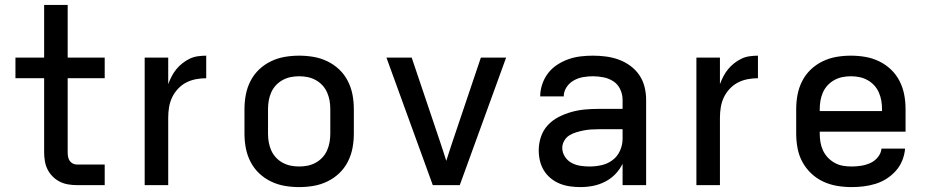

<svg xmlns="http://www.w3.org/2000/svg" viewBox="-20 -755 3790 783"><path d="M294 0Q276 0 258 -3Q240 -6 224 -14Q208 -22 195 -35Q182 -48 174 -64Q166 -80 163 -98Q160 -116 160 -134V-436H43V-520H160V-735H256V-520H407V-436H256V-134Q256 -125 257.5 -116Q259 -107 264 -99.5Q269 -92 277 -88Q285 -84 294 -84H407V0Z M570 0V-520H666V-412Q672 -428 680 -443.5Q688 -459 699 -472.5Q710 -486 724 -497Q738 -508 753.5 -515.5Q769 -523 786.5 -525.5Q804 -528 821 -528V-436Q800 -436 779 -432Q758 -428 739.5 -418.5Q721 -409 706 -393Q691 -377 682 -358Q673 -339 669.5 -318Q666 -297 666 -276V0Z M1200 8Q1170 8 1141 3Q1112 -2 1085 -15Q1058 -28 1036.5 -48.5Q1015 -69 1001.5 -95.5Q988 -122 982.5 -151Q977 -180 977 -210V-310Q977 -340 982.5 -369Q988 -398 1001.5 -424.5Q1015 -451 1036.5 -471.5Q1058 -492 1085 -505Q1112 -518 1141 -523Q1170 -528 1200 -528Q1230 -528 1259 -523Q1288 -518 1315 -505Q1342 -492 1363.5 -471.5Q1385 -451 1398.5 -424.5Q1412 -398 1417.5 -369Q1423 -340 1423 -310V-210Q1423 -180 1417.5 -151Q1412 -122 1398.5 -95.5Q1385 -69 1363.5 -48.5Q1342 -28 1315 -15Q1288 -2 1259 3Q1230 8 1200 8ZM1200 -76Q1218 -76 1235 -79.5Q1252 -83 1267.5 -91.5Q1283 -100 1295 -113Q1307 -126 1314 -142Q1321 -158 1324 -175Q1327 -192 1327 -210V-310Q1327 -328 1324 -345Q1321 -362 1314 -378Q1307 -394 1295 -407Q1283 -420 1267.5 -428.5Q1252 -437 1235 -440.5Q1218 -444 1200 -444Q1182 -444 1165 -440.5Q1148 -437 1132.5 -428.5Q1117 -420 1105 -407Q1093 -394 1086 -378Q1079 -362 1076 -345Q1073 -328 1073 -310V-210Q1073 -192 1076 -175Q1079 -158 1086 -142Q1093 -126 1105 -113Q1117 -100 1132.5 -91.5Q1148 -83 1165 -79.5Q1182 -76 1200 -76Z M1745 0 1556 -520H1659L1776 -173Q1782 -155 1788 -136.5Q1794 -118 1800 -99Q1806 -118 1812 -136.5Q1818 -155 1824 -173L1941 -520H2044L1855 0Z M2347 8Q2326 8 2304.5 5Q2283 2 2263 -6Q2243 -14 2226 -28Q2209 -42 2198 -60Q2187 -78 2182 -99Q2177 -120 2177 -142Q2177 -170 2186 -197Q2195 -224 2214 -244.5Q2233 -265 2258.5 -278Q2284 -291 2311 -298.5Q2338 -306 2365.5 -308.5Q2393 -311 2421 -311H2519V-348Q2519 -370 2509.5 -390.5Q2500 -411 2482 -423Q2464 -435 2442 -439.5Q2420 -444 2398 -444Q2378 -444 2358 -440.5Q2338 -437 2320 -427Q2302 -417 2290.5 -399.5Q2279 -382 2279 -362H2183Q2183 -387 2191.5 -412Q2200 -437 2215.5 -457Q2231 -477 2252.5 -491Q2274 -505 2298 -513.5Q2322 -522 2347.5 -525Q2373 -528 2398 -528Q2425 -528 2451.5 -524.5Q2478 -521 2503 -512Q2528 -503 2550 -487Q2572 -471 2587 -449Q2602 -427 2608.5 -401Q2615 -375 2615 -348V0H2519V-87Q2507 -63 2489 -44.5Q2471 -26 2447.5 -14Q2424 -2 2398.5 3Q2373 8 2347 8ZM2384 -76Q2409 -76 2433.5 -81.5Q2458 -87 2478 -102Q2498 -117 2508.5 -140.5Q2519 -164 2519 -189V-228H2421Q2406 -228 2390.5 -227Q2375 -226 2360 -223Q2345 -220 2330 -215.5Q2315 -211 2302 -203Q2289 -195 2281 -181Q2273 -167 2273 -152Q2273 -133 2283.5 -116.5Q2294 -100 2310.5 -91Q2327 -82 2346 -79Q2365 -76 2384 -76Z M2820 0V-520H2916V-412Q2922 -428 2930 -443.5Q2938 -459 2949 -472.5Q2960 -486 2974 -497Q2988 -508 3003.5 -515.5Q3019 -523 3036.5 -525.5Q3054 -528 3071 -528V-436Q3050 -436 3029 -432Q3008 -428 2989.5 -418.5Q2971 -409 2956 -393Q2941 -377 2932 -358Q2923 -339 2919.5 -318Q2916 -297 2916 -276V0Z M3453 8Q3423 8 3393.5 3Q3364 -2 3337 -14.5Q3310 -27 3288 -48Q3266 -69 3252 -95Q3238 -121 3232.5 -150.5Q3227 -180 3227 -210V-310Q3227 -340 3232.5 -369Q3238 -398 3251.5 -424.5Q3265 -451 3286.5 -471.5Q3308 -492 3335 -505Q3362 -518 3391 -523Q3420 -528 3450 -528Q3480 -528 3509 -523Q3538 -518 3565 -505Q3592 -492 3613.5 -471.5Q3635 -451 3648.5 -424.5Q3662 -398 3667.5 -369Q3673 -340 3673 -310V-218H3323V-210Q3323 -192 3326 -174.5Q3329 -157 3336.5 -141Q3344 -125 3356.5 -112Q3369 -99 3384.5 -90.5Q3400 -82 3417.5 -79Q3435 -76 3453 -76Q3472 -76 3491.5 -79Q3511 -82 3529 -90Q3547 -98 3560 -114Q3573 -130 3575 -149H3671Q3669 -124 3659.5 -100.5Q3650 -77 3633.5 -58.5Q3617 -40 3596 -26.5Q3575 -13 3551 -5.5Q3527 2 3502 5Q3477 8 3453 8ZM3323 -302H3577V-310Q3577 -328 3574 -345Q3571 -362 3564 -378Q3557 -394 3545 -407Q3533 -420 3517.5 -428.5Q3502 -437 3485 -440.5Q3468 -444 3450 -444Q3432 -444 3415 -440.5Q3398 -437 3382.5 -428.5Q3367 -420 3355 -407Q3343 -394 3336 -378Q3329 -362 3326 -345Q3323 -328 3323 -310Z"/></svg>

Font: Iosevka Aile Medium
Style: Regular
Weight: 500
Designer: Belleve Invis
Foundry: Belleve Invis
Version: Version 27.3.5; ttfautohint (v1.8.4)